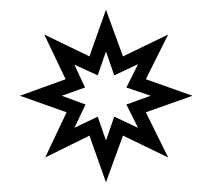

<svg xmlns="http://www.w3.org/2000/svg" viewBox="-20 -736 427 395"><path d="M280 -505 326 -412 233 -457 198 -361 164 -457 73 -412 117 -505 21 -539 115 -573 71 -665 164 -620 198 -716 233 -620 326 -665 280 -573 376 -539ZM240 -556 264 -604 215 -581 198 -630 181 -581 133 -603 155 -556 107 -539 156 -521 133 -473 181 -496 198 -447 215 -496 264 -473 240 -521 290 -539Z"/></svg>

Font: Shafarik
Style: Regular
Weight: 400
Version: Version 1.001; ttfautohint (v1.8.4.7-5d5b)